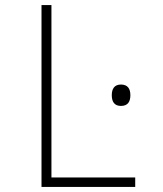

<svg xmlns="http://www.w3.org/2000/svg" viewBox="-20 -734 640 754"><path d="M143 0H511V-37H182V-714H143ZM455 -318C482 -318 492 -335 492 -360C492 -385 482 -402 455 -402C429 -402 419 -385 419 -360C419 -335 429 -318 455 -318Z"/></svg>

Font: Noto Sans Mono ExtraLight
Style: Regular
Weight: 200
Designer: Monotype Design Team
Foundry: Monotype Imaging Inc.
Version: Version 2.014